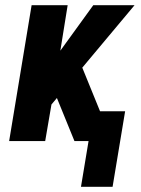

<svg xmlns="http://www.w3.org/2000/svg" viewBox="-20 -540 540 735"><path d="M290 175 319 0H265L199 -162L198 -165L177 -140L153 0H15L101 -520H239L211 -346L337 -520H495L295 -281L363 -114H459L411 175Z"/></svg>

Font: Iosevka SS04 Heavy Oblique
Style: Regular
Weight: 900
Italic angle: -9°
Monospace: yes
Designer: Belleve Invis
Foundry: Belleve Invis
Version: Version 19.0.0; ttfautohint (v1.8.4)